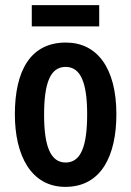

<svg xmlns="http://www.w3.org/2000/svg" viewBox="-20 -719 512 749"><path d="M367 -699H104V-616H367ZM434 -273C434 -455 358 -553 237 -553C98 -553 38 -442 38 -273C38 -113 101 10 235 10C377 10 434 -115 434 -273ZM152 -271C152 -397 177 -458 236 -458C295 -458 320 -396 320 -273C320 -147 295 -85 236 -85C177 -85 152 -149 152 -271Z"/></svg>

Font: Noto Sans Myanmar ExtraCondensed SemiBold
Style: Regular
Weight: 600
Width: 2
Designer: Monotype Design Team
Foundry: Monotype Imaging Inc.
Version: Version 2.107